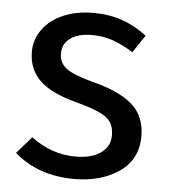

<svg xmlns="http://www.w3.org/2000/svg" viewBox="-45 -580 557 633"><g transform="rotate(5 233.5 -263.5)"><path d="M417 -479 378 -421Q342 -444 309.5 -455Q277 -466 241 -466Q196 -466 170 -447.5Q144 -429 144 -397Q144 -365 168.5 -347Q193 -329 257 -312Q345 -290 388.5 -252Q432 -214 432 -148Q432 -70 371.5 -29Q311 12 224 12Q104 12 25 -57L74 -113Q141 -62 222 -62Q274 -62 304.5 -83.5Q335 -105 335 -142Q335 -169 324 -185.5Q313 -202 286 -214.5Q259 -227 207 -241Q123 -263 85.5 -300Q48 -337 48 -394Q48 -435 72.5 -468.5Q97 -502 140.5 -520.5Q184 -539 238 -539Q292 -539 335 -524Q378 -509 417 -479Z"/></g></svg>

Font: Fira GO
Style: Regular
Weight: 400
Designer: Carrois Corporate
Foundry: Carrois Corporate GbR
Version: Version 0.300